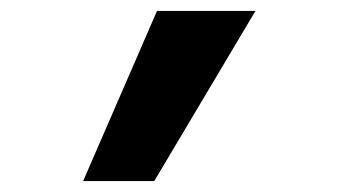

<svg xmlns="http://www.w3.org/2000/svg" viewBox="-20 -171 640 351"><path d="M447 -151 262 160H132L267 -151Z"/></svg>

Font: JetBrains Mono ExtraBold
Style: Italic
Weight: 800
Designer: Philipp Nurullin, Konstantin Bulenkov
Foundry: JetBrains
Version: Version 1.000; ttfautohint (v1.8.3)